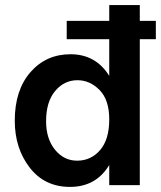

<svg xmlns="http://www.w3.org/2000/svg" viewBox="-20 -727 634 754"><path d="M161 -251Q161 -182 196 -139Q231 -96 283 -96Q337 -96 373 -137.5Q409 -179 409 -258Q409 -335 371 -373.5Q333 -412 284 -412Q232 -412 196.5 -369.5Q161 -327 161 -251ZM529 0H409V-79Q357 7 255 7Q155 7 96.5 -69Q38 -145 38 -253Q38 -373 99.5 -443.5Q161 -514 257 -514Q356 -514 409 -429V-573H242V-645H409V-707H529V-645H592V-573H529Z"/></svg>

Font: Hind Vadodara SemiBold
Style: Regular
Weight: 600
Designer: Hitesh Malaviya
Foundry: Indian Type Foundry
Version: Version 1.001;PS 1.0;hotconv 1.0.86;makeotf.lib2.5.63406; tt